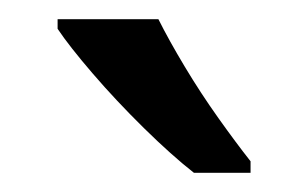

<svg xmlns="http://www.w3.org/2000/svg" viewBox="-20 -786 321 200"><path d="M145 -766Q156 -744 172.5 -716.5Q189 -689 207.5 -663Q226 -637 241 -618V-606H182Q159 -624 130 -652.5Q101 -681 76.5 -709.5Q52 -738 40 -756V-766Z"/></svg>

Font: Noto Sans Coptic
Style: Regular
Weight: 400
Designer: Monotype Design Team, Denis Moyogo Jacquerye
Foundry: Monotype Imaging Inc.
Version: Version 2.002; ttfautohint (v1.8.4.7-5d5b)